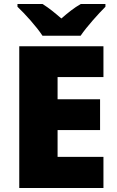

<svg xmlns="http://www.w3.org/2000/svg" viewBox="-20 -947 589 967"><path d="M194 -767H386C417 -813 477 -879 511 -913V-927H387C352 -907 324 -884 289 -854C254 -884 229 -905 194 -927H68V-913C106 -877 164 -813 194 -767ZM501 0V-157H270V-292H484V-447H270V-559H501V-714H77V0Z"/></svg>

Font: Noto Sans Gujarati Black
Style: Regular
Weight: 900
Designer: Jelle Bosma - Monotype Design Team, Universal Thirst
Foundry: Monotype Imaging Inc.
Version: Version 2.106